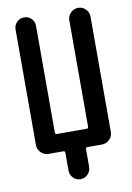

<svg xmlns="http://www.w3.org/2000/svg" viewBox="-97 -790 693 1011"><g transform="rotate(-10 250.0 -284.5)"><path d="M107.4 0Q84 0 66.9 -17.1Q49.8 -34.2 49.8 -56.6V-675.8Q49.8 -698.2 65.9 -714.4Q82 -730.5 105 -730.5Q127.9 -730.5 143.6 -714.4Q159.2 -698.2 159.2 -675.8V-105.5Q159.2 -96.7 168 -95.7H329.1Q336.9 -95.7 336.9 -105.5V-673.8Q336.9 -697.3 354 -713.9Q371.1 -730.5 394 -730.5Q417 -730.5 433.6 -713.9Q450.2 -697.3 450.2 -673.8V-56.6Q450.2 -33.2 433.1 -16.6Q416 0 392.6 0H314.5Q306.6 0 305.7 8.8V103.5Q305.7 127 289.6 143.6Q273.4 160.2 250 160.2Q226.6 160.2 210.9 143.6Q195.3 127 195.3 103.5V8.8Q195.3 0 185.5 0Z"/></g></svg>

Font: Rounded Mgen+ 1m medium
Style: Regular
Weight: 500
Designer: [Source Han Sans]
Ryoko NISHIZUKA  (kana & ideographs); Paul D. Hunt (Latin, Greek & Cyrillic); Wenlong ZHANG  (bopomofo
Version: Version 1.059.20150602